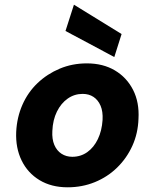

<svg xmlns="http://www.w3.org/2000/svg" viewBox="-20 -786 660 818"><path d="M268 12Q199 12 148.5 -18.5Q98 -49 72 -102.5Q46 -156 49 -224Q52 -286 75.5 -339.5Q99 -393 140 -432Q181 -471 234.5 -493.5Q288 -516 350 -516Q419 -516 469.5 -486Q520 -456 547 -403Q574 -350 570 -280Q568 -218 544 -165Q520 -112 479 -72Q438 -32 384 -10Q330 12 268 12ZM288 -118Q324 -118 352 -138Q380 -158 397 -193.5Q414 -229 417 -275Q419 -311 408.5 -335.5Q398 -360 378.5 -373Q359 -386 332 -386Q297 -386 268.5 -366Q240 -346 222.5 -310.5Q205 -275 203 -228Q201 -193 211.5 -168.5Q222 -144 242 -131Q262 -118 288 -118ZM467 -543 259 -654 295 -766 498 -641Z"/></svg>

Font: DM Sans Black
Style: Italic
Weight: 900
Italic angle: -10°
Designer: Colophon Foundry, Jonny Pinhorn
Foundry: Colophon Foundry
Version: Version 4.004;gftools[0.9.30]